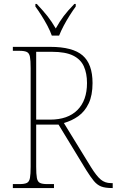

<svg xmlns="http://www.w3.org/2000/svg" viewBox="-20 -951 590 971"><path d="M45 0V-20H79Q104 -20 116 -26Q128 -32 131.5 -51Q135 -70 135 -108V-606Q135 -645 131.5 -663.5Q128 -682 116 -688Q104 -694 79 -694H45V-714H234Q348 -714 398 -670.5Q448 -627 448 -531Q448 -469 428.5 -428Q409 -387 376 -363.5Q343 -340 303 -329L440 -106Q468 -61 489.5 -43Q511 -25 541 -25H550V0H547Q512 0 491.5 -8Q471 -16 454.5 -36Q438 -56 416 -91L276 -321H163V-108Q163 -70 166.5 -51Q170 -32 182 -26Q194 -20 219 -20H253V0ZM233 -346Q323 -346 371.5 -394.5Q420 -443 420 -531Q420 -580 404 -615.5Q388 -651 349.5 -670Q311 -689 243 -689H163V-346ZM242 -771Q234 -794 220 -820.5Q206 -847 189.5 -873Q173 -899 159 -918V-931H166Q199 -896 220 -869.5Q241 -843 262 -807Q282 -843 302 -869.5Q322 -896 356 -931H363V-918Q349 -899 332.5 -873Q316 -847 302 -820.5Q288 -794 279 -771Z"/></svg>

Font: Noto Serif Ethiopic SemiCondensed Thin
Style: Regular
Weight: 100
Width: 4
Designer: Monotype Design Team
Foundry: Monotype Imaging Inc.
Version: Version 2.102; ttfautohint (v1.8.4.7-5d5b)